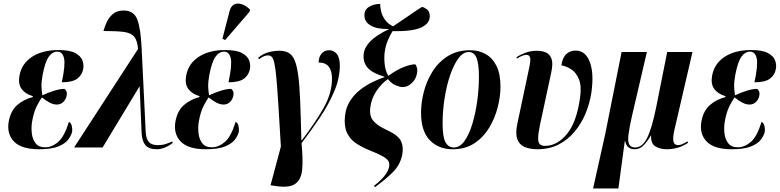

<svg xmlns="http://www.w3.org/2000/svg" viewBox="-20 -828 4378 1078"><path d="M199 10Q101 10 59 -33Q17 -76 29 -146Q40 -206 76.5 -238Q113 -270 164 -283V-288Q121 -301 101 -329Q81 -357 89 -402Q101 -470 159 -508.5Q217 -547 308 -547Q371 -547 402 -530.5Q433 -514 442.5 -489.5Q452 -465 447 -440Q441 -407 414 -386.5Q387 -366 327 -366Q348 -464 339.5 -501Q331 -538 302 -538Q274 -538 253.5 -509Q233 -480 219 -406Q212 -368 213 -340Q214 -312 218 -293Q250 -308 283.5 -318.5Q317 -329 342 -329Q348 -325 352.5 -316Q357 -307 354 -290Q350 -270 335.5 -255.5Q321 -241 299 -241Q280 -241 258.5 -252Q237 -263 216 -281Q203 -265 186 -231Q169 -197 160 -144Q155 -114 158.5 -80.5Q162 -47 179.5 -24Q197 -1 233 -1Q271 -1 306 -30.5Q341 -60 367 -144Q379 -138 383 -121Q387 -104 385 -89Q381 -69 364 -45.5Q347 -22 308 -6Q269 10 199 10Z M396 0 755 -553Q751 -602 732.5 -623Q714 -644 673 -649Q632 -654 561 -654Q567 -677 579 -703.5Q591 -730 614 -749.5Q637 -769 674 -769Q732 -769 751 -718Q770 -667 775 -561L798 -88Q800 -48 816 -30.5Q832 -13 867 -13Q890 -13 910.5 -19.5Q931 -26 947 -34L950 -26Q931 -10 906.5 0Q882 10 861 10Q815 10 796 -13.5Q777 -37 775 -83L764 -344L556 0Z M1135 10Q1037 10 995 -33Q953 -76 965 -146Q976 -206 1012.5 -238Q1049 -270 1100 -283V-288Q1057 -301 1037 -329Q1017 -357 1025 -402Q1037 -470 1095 -508.5Q1153 -547 1244 -547Q1307 -547 1338 -530.5Q1369 -514 1378.5 -489.5Q1388 -465 1383 -440Q1377 -407 1350 -386.5Q1323 -366 1263 -366Q1284 -464 1275.5 -501Q1267 -538 1238 -538Q1210 -538 1189.5 -509Q1169 -480 1155 -406Q1148 -368 1149 -340Q1150 -312 1154 -293Q1186 -308 1219.5 -318.5Q1253 -329 1278 -329Q1284 -325 1288.5 -316Q1293 -307 1290 -290Q1286 -270 1271.5 -255.5Q1257 -241 1235 -241Q1216 -241 1194.5 -252Q1173 -263 1152 -281Q1139 -265 1122 -231Q1105 -197 1096 -144Q1091 -114 1094.5 -80.5Q1098 -47 1115.5 -24Q1133 -1 1169 -1Q1207 -1 1242 -30.5Q1277 -60 1303 -144Q1315 -138 1319 -121Q1323 -104 1321 -89Q1317 -69 1300 -45.5Q1283 -22 1244 -6Q1205 10 1135 10ZM1244 -603 1229 -611 1269 -766Q1277 -795 1295.5 -803.5Q1314 -812 1338 -804Q1362 -796 1384 -774L1381 -762Z M1518 215 1499 212 1557 -5Q1549 -145 1543 -238Q1537 -331 1532 -387Q1527 -443 1521 -471Q1515 -499 1506.5 -508Q1498 -517 1484 -517Q1474 -517 1462.5 -512.5Q1451 -508 1435 -496L1429 -503Q1457 -527 1488.5 -535Q1520 -543 1548 -543Q1579 -543 1600 -531.5Q1621 -520 1634 -490Q1647 -460 1654.5 -404Q1662 -348 1665.5 -259Q1669 -170 1672 -41H1675Q1750 -139 1797 -222Q1844 -305 1844 -387Q1844 -430 1826 -453.5Q1808 -477 1769 -477Q1769 -506 1784.5 -526Q1800 -546 1828 -546Q1854 -546 1871 -525Q1888 -504 1888 -460Q1888 -388 1856 -313.5Q1824 -239 1774.5 -165.5Q1725 -92 1673 -24Q1682 66 1676.5 124.5Q1671 183 1635 206Q1599 229 1518 215Z M2085 223 2080 215Q2154 158 2164 111Q2169 91 2161 77Q2153 63 2128 49Q2103 35 2055 16Q2010 -2 1977 -25Q1944 -48 1927.5 -84Q1911 -120 1917 -178Q1922 -225 1945.5 -261.5Q1969 -298 2002.5 -324Q2036 -350 2072 -367.5Q2108 -385 2139 -395V-397Q2069 -418 2043 -449Q2017 -480 2022 -526Q2027 -564 2060.5 -597.5Q2094 -631 2165 -665Q2095 -664 2060.5 -685Q2026 -706 2026 -742Q2026 -774 2052.5 -790Q2079 -806 2115 -806Q2114 -788 2120 -763.5Q2126 -739 2142 -716.5Q2158 -694 2187 -680Q2240 -715 2279 -742.5Q2318 -770 2349 -789Q2360 -788 2376.5 -776Q2393 -764 2393 -737Q2393 -695 2343.5 -673Q2294 -651 2184 -653Q2171 -633 2158 -602.5Q2145 -572 2140 -536Q2136 -508 2139.5 -470Q2143 -432 2160 -402Q2210 -438 2249 -452.5Q2288 -467 2311 -467Q2318 -460 2321.5 -446Q2325 -432 2320 -411Q2315 -383 2291.5 -361Q2268 -339 2240 -339Q2226 -339 2202 -349Q2178 -359 2158 -384Q2122 -359 2093.5 -317Q2065 -275 2059 -224Q2056 -201 2060.5 -180Q2065 -159 2086 -139Q2107 -119 2152 -98Q2217 -68 2232 -34.5Q2247 -1 2238 43Q2226 100 2182 142.5Q2138 185 2085 223Z M2522 10Q2442 10 2393 -41Q2344 -92 2344 -195Q2344 -251 2359.5 -312Q2375 -373 2408.5 -426.5Q2442 -480 2494.5 -513Q2547 -546 2620 -546Q2667 -546 2705.5 -525Q2744 -504 2767 -459Q2790 -414 2790 -341Q2790 -287 2774.5 -226Q2759 -165 2727 -111.5Q2695 -58 2644 -24Q2593 10 2522 10ZM2528 0Q2562 0 2588 -36.5Q2614 -73 2632 -132.5Q2650 -192 2659.5 -261.5Q2669 -331 2669 -398Q2669 -468 2656 -502Q2643 -536 2611 -536Q2580 -536 2553.5 -500Q2527 -464 2507 -405Q2487 -346 2476 -275Q2465 -204 2465 -133Q2465 -60 2481 -30Q2497 0 2528 0Z M2998 10Q2955 10 2925 -3Q2895 -16 2884 -48Q2873 -80 2885 -135L2950 -442Q2961 -491 2956 -505.5Q2951 -520 2936 -520Q2915 -520 2882 -499L2880 -507Q2901 -521 2930.5 -532Q2960 -543 2994 -543Q3023 -543 3045 -533.5Q3067 -524 3076.5 -498Q3086 -472 3075 -421L3012 -128Q3002 -79 3001.5 -53.5Q3001 -28 3011 -18.5Q3021 -9 3040 -9Q3108 -9 3163 -75.5Q3218 -142 3237 -281Q3246 -345 3230.5 -383Q3215 -421 3187 -439Q3159 -457 3132 -461Q3138 -505 3159.5 -524.5Q3181 -544 3212 -544Q3267 -544 3291.5 -480Q3316 -416 3300 -306Q3291 -247 3267.5 -190.5Q3244 -134 3206 -88.5Q3168 -43 3116 -16.5Q3064 10 2998 10Z M3310 230 3378 -75 3470 -536H3612L3529 -180Q3513 -110 3508.5 -71Q3504 -32 3513.5 -16Q3523 0 3546 0Q3587 0 3614 -55Q3641 -110 3665 -230L3726 -536H3868L3768 -105Q3758 -62 3760 -42.5Q3762 -23 3770.5 -18Q3779 -13 3786 -13Q3798 -13 3811.5 -19Q3825 -25 3841 -34L3843 -26Q3811 -5 3781 2.5Q3751 10 3724 10Q3687 10 3660 -6Q3633 -22 3636 -67H3634Q3618 -38 3595.5 -14Q3573 10 3544 10Q3523 10 3509 -0.5Q3495 -11 3490 -36H3488L3452 230Z M4088 10Q3990 10 3948 -33Q3906 -76 3918 -146Q3929 -206 3965.5 -238Q4002 -270 4053 -283V-288Q4010 -301 3990 -329Q3970 -357 3978 -402Q3990 -470 4048 -508.5Q4106 -547 4197 -547Q4260 -547 4291 -530.5Q4322 -514 4331.5 -489.5Q4341 -465 4336 -440Q4330 -407 4303 -386.5Q4276 -366 4216 -366Q4237 -464 4228.5 -501Q4220 -538 4191 -538Q4163 -538 4142.5 -509Q4122 -480 4108 -406Q4101 -368 4102 -340Q4103 -312 4107 -293Q4139 -308 4172.5 -318.5Q4206 -329 4231 -329Q4237 -325 4241.5 -316Q4246 -307 4243 -290Q4239 -270 4224.5 -255.5Q4210 -241 4188 -241Q4169 -241 4147.5 -252Q4126 -263 4105 -281Q4092 -265 4075 -231Q4058 -197 4049 -144Q4044 -114 4047.5 -80.5Q4051 -47 4068.5 -24Q4086 -1 4122 -1Q4160 -1 4195 -30.5Q4230 -60 4256 -144Q4268 -138 4272 -121Q4276 -104 4274 -89Q4270 -69 4253 -45.5Q4236 -22 4197 -6Q4158 10 4088 10Z"/></svg>

Font: Noto Serif Display ExtraCondensed
Style: Bold Italic
Weight: 700
Width: 2
Italic angle: -12°
Designer: Monotype Design Team
Foundry: Monotype Imaging Inc.
Version: Version 2.009